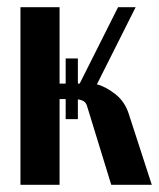

<svg xmlns="http://www.w3.org/2000/svg" viewBox="-20 -515 443 535"><path d="M223 -218Q220 -229 213 -233Q206 -237 197 -238V-183H163V-239H146V0H37V-495H146V-282H163V-352H197V-282H202L309 -495H358L250 -280Q274 -274 301 -253Q328 -232 339 -197L403 0H290Z"/></svg>

Font: Moniqa ExtBd Paragraph
Style: Regular
Weight: 800
Designer: Rajesh Rajput
Foundry: Rajesh Rajput
Version: Version 1.000